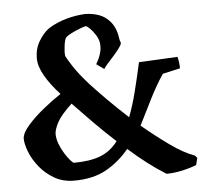

<svg xmlns="http://www.w3.org/2000/svg" viewBox="-50 -706 823 776"><g transform="rotate(-5 362.0 -318.0)"><path d="M221 13Q175 13 140 -7.5Q105 -28 81 -58Q57 -88 44.5 -120Q32 -152 32 -175Q34 -198 60.5 -228Q87 -258 124 -288Q161 -318 196 -341Q158 -382 135.5 -421Q113 -460 113 -493Q113 -531 131.5 -562Q150 -593 174 -610Q208 -631 246 -641.5Q284 -652 322 -654Q351 -654 378.5 -644.5Q406 -635 426.5 -609.5Q447 -584 453 -537L457 -525Q456 -517 445.5 -503Q435 -489 421.5 -474Q408 -459 396.5 -446Q385 -433 381 -426Q372 -432 364.5 -437.5Q357 -443 350 -448Q363 -469 369.5 -491.5Q376 -514 372 -536Q369 -551 359 -566.5Q349 -582 338 -593Q327 -604 321 -605Q312 -603 294 -596Q276 -589 259.5 -580.5Q243 -572 238 -565Q233 -559 229.5 -534Q226 -509 228 -492Q233 -481 254 -448.5Q275 -416 316 -370Q341 -343 379.5 -304Q418 -265 464 -223Q481 -267 495 -322Q509 -377 523 -441L680 -449Q686 -425 686 -402L615 -386Q585 -341 559 -289Q533 -237 507 -185Q562 -139 616.5 -100Q671 -61 716 -45L724 -35L717 -7Q693 3 659 10.5Q625 18 595 18Q559 -4 521 -33Q483 -62 445 -96Q406 -48 352.5 -17.5Q299 13 221 13ZM226 -59Q291 -59 333.5 -75.5Q376 -92 405 -131Q360 -172 317.5 -215Q275 -258 237 -298Q191 -255 176.5 -226.5Q162 -198 162 -181Q162 -162 170 -141Q178 -120 189.5 -101.5Q201 -83 211.5 -71Q222 -59 226 -59Z"/></g></svg>

Font: Labrada SemiBold
Style: Regular
Weight: 600
Designer: Mercedes Jáuregui
Foundry: Omnibus-Type Team
Version: Version 1.000; ttfautohint (v1.8.4.7-5d5b)